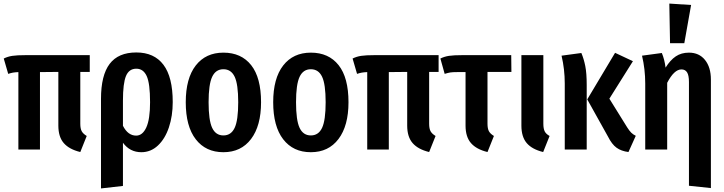

<svg xmlns="http://www.w3.org/2000/svg" viewBox="-20 -838 4058 1076"><path d="M430 -435V-145Q430 -117 438 -102.5Q446 -88 466 -76L430 14Q368 -1 337.5 -36Q307 -71 307 -134V-435L204 -434V0H83V-434Q64 -433 52.5 -431Q41 -429 26 -424L1 -510Q23 -521 49 -525Q75 -529 126 -529H483V-435Z M948 -266Q948 -188 926.5 -124Q905 -60 865 -22.5Q825 15 772 15Q708 15 669 -38V204L546 218V-284Q546 -416 594.5 -480Q643 -544 744 -544Q844 -544 896 -475Q948 -406 948 -266ZM821 -265Q821 -371 802 -412Q783 -453 744 -453Q703 -453 686 -412Q669 -371 669 -274V-133Q697 -78 743 -78Q779 -78 800 -124Q821 -170 821 -265Z M1443 -265Q1443 -133 1387 -59Q1331 15 1232 15Q1133 15 1077 -57.5Q1021 -130 1021 -265Q1021 -399 1077 -471Q1133 -543 1232 -543Q1332 -543 1387.5 -473Q1443 -403 1443 -265ZM1149 -265Q1149 -164 1169 -121.5Q1189 -79 1232 -79Q1275 -79 1295 -121.5Q1315 -164 1315 -265Q1315 -366 1295 -408Q1275 -450 1232 -450Q1189 -450 1169 -407.5Q1149 -365 1149 -265Z M1933 -265Q1933 -133 1877 -59Q1821 15 1722 15Q1623 15 1567 -57.5Q1511 -130 1511 -265Q1511 -399 1567 -471Q1623 -543 1722 -543Q1822 -543 1877.5 -473Q1933 -403 1933 -265ZM1639 -265Q1639 -164 1659 -121.5Q1679 -79 1722 -79Q1765 -79 1785 -121.5Q1805 -164 1805 -265Q1805 -366 1785 -408Q1765 -450 1722 -450Q1679 -450 1659 -407.5Q1639 -365 1639 -265Z M2385 -435V-145Q2385 -117 2393 -102.5Q2401 -88 2421 -76L2385 14Q2323 -1 2292.5 -36Q2262 -71 2262 -134V-435L2159 -434V0H2038V-434Q2019 -433 2007.5 -431Q1996 -429 1981 -424L1956 -510Q1978 -521 2004 -525Q2030 -529 2081 -529H2438V-435Z M2748 -76 2712 14Q2650 -1 2619.5 -36Q2589 -71 2589 -134V-434H2543Q2517 -434 2504 -432Q2491 -430 2472 -424L2448 -510Q2470 -521 2496 -525Q2522 -529 2573 -529H2845L2846 -435H2712V-145Q2712 -117 2720 -102.5Q2728 -88 2748 -76Z M3025 -145Q3025 -117 3032.5 -102Q3040 -87 3060 -76L3024 14Q2962 -1 2932 -36Q2902 -71 2902 -134V-529H3025Z M3395 -285 3495 -124Q3507 -105 3517.5 -94.5Q3528 -84 3543 -77L3502 14Q3462 9 3435.5 -10Q3409 -29 3387 -73L3271 -281L3427 -542L3527 -495ZM3268 -362V0H3145V-370Q3145 -450 3127 -526L3238 -541Q3252 -508 3260 -468Q3268 -428 3268 -362Z M3964 -392V216L3841 203V-378Q3841 -416 3830.5 -432.5Q3820 -449 3799 -449Q3758 -449 3719 -374V0H3596V-370Q3596 -450 3578 -526L3689 -541Q3704 -506 3710 -459Q3736 -501 3767 -522Q3798 -543 3841 -543Q3898 -543 3931 -502Q3964 -461 3964 -392ZM3853 -810 3815 -596H3735L3731 -818Z"/></svg>

Font: Fira Sans Compressed Medium
Style: Regular
Weight: 500
Width: 1
Designer: bBox Type GmbH & Carrois Corporate GbR & Edenspiekermann AG
Foundry: bBox Type GmbH & Carrois Corporate GbR & Edenspiekermann AG
Version: Version 4.301